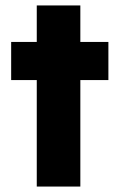

<svg xmlns="http://www.w3.org/2000/svg" viewBox="-20 -685 436 705"><path d="M115 0V-391H21V-531H115V-665H275V-531H378V-391H275V0Z"/></svg>

Font: Our Lexend
Style: Bold
Weight: 700
Designer: Bonnie Shaver-Troup, Thomas Jockin
Foundry: Lexend
Version: Version 1.007